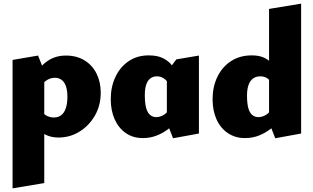

<svg xmlns="http://www.w3.org/2000/svg" viewBox="-20 -745 1720 1054"><path d="M301 10Q258 10 226.5 -7.5Q195 -25 176 -53L212 -132Q223 -115 240.5 -107.5Q258 -100 275 -100Q300 -100 316.5 -113Q333 -126 341.5 -151.5Q350 -177 350 -213Q350 -247 342.5 -270Q335 -293 319.5 -305.5Q304 -318 282 -318Q260 -318 240.5 -307Q221 -296 205 -271L159 -320Q199 -382 242 -411Q285 -440 342 -440Q401 -440 444 -413.5Q487 -387 510 -341Q533 -295 533 -236Q533 -166 501 -110.5Q469 -55 416.5 -22.5Q364 10 301 10ZM49 289V-416L189 -440L223 -354V260Z M764 13Q710 13 670.5 -14.5Q631 -42 609.5 -90Q588 -138 588 -201Q588 -268 613.5 -322.5Q639 -377 686 -409Q733 -441 796 -441Q844 -441 875 -425.5Q906 -410 925 -385Q944 -360 955 -331L908 -281Q896 -304 878.5 -315Q861 -326 842 -326Q819 -326 804 -313.5Q789 -301 782 -278.5Q775 -256 775 -223Q775 -180 782 -153.5Q789 -127 803.5 -114.5Q818 -102 838 -102Q854 -102 872 -110.5Q890 -119 906 -139L951 -81Q932 -59 904 -37Q876 -15 840.5 -1Q805 13 764 13ZM930 14 896 -73V-350L948 -419L1072 -440V-12Z M1325 13Q1271 13 1230.5 -14.5Q1190 -42 1168.5 -90Q1147 -138 1147 -201Q1147 -268 1173 -322.5Q1199 -377 1247.5 -409Q1296 -441 1362 -441Q1399 -441 1424.5 -430.5Q1450 -420 1466 -403Q1482 -386 1491 -365L1465 -296Q1456 -311 1441.5 -318.5Q1427 -326 1409 -326Q1385 -326 1368.5 -313.5Q1352 -301 1344 -277.5Q1336 -254 1336 -220Q1336 -178 1343 -152Q1350 -126 1364.5 -114Q1379 -102 1399 -102Q1415 -102 1433 -110.5Q1451 -119 1467 -139L1512 -81Q1493 -59 1465 -37Q1437 -15 1401.5 -1Q1366 13 1325 13ZM1491 14 1457 -73V-696L1633 -725V-12Z"/></svg>

Font: Ysabeau Infant Black
Style: Regular
Weight: 900
Designer: Christian Thalmann (Catharsis Fonts)
Version: Version 2.001;gftools[0.9.30]; featfreeze: ss01,ss02,lnum